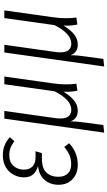

<svg xmlns="http://www.w3.org/2000/svg" viewBox="289 -864 777 1396"><g transform="rotate(-90 678.0 -165.5)"><path d="M33 -129Q33 -188 67.5 -229.5Q102 -271 170 -278Q130 -289 108.5 -313.5Q87 -338 87 -381Q87 -418 105 -453.5Q123 -489 159.5 -511.5Q196 -534 249 -534Q323 -534 379 -483L350 -450Q326 -468 303 -477.5Q280 -487 250 -487Q197 -487 170 -456Q143 -425 143 -381Q143 -341 166 -318.5Q189 -296 235 -296H277L263 -250H226Q153 -250 122 -217Q91 -184 91 -130Q91 -86 115 -61.5Q139 -37 182 -37Q219 -37 247.5 -49Q276 -61 308 -87L335 -52Q269 11 178 11Q114 11 73.5 -27.5Q33 -66 33 -129Z M763 -72Q763 -36 768 1L717 8Q709 -31 709 -64Q709 -83 710 -93Q680 -44 646.5 -16.5Q613 11 571 11Q514 11 494 -41Q494 8 483 81L467 197L412 203L514 -523H570L517 -148Q515 -136 515 -116Q515 -74 532 -55Q549 -36 578 -36Q652 -36 713 -159L764 -523H820L771 -175Q763 -122 763 -72Z M1244 -72Q1244 -36 1249 1L1198 8Q1190 -31 1190 -64Q1190 -83 1191 -93Q1161 -44 1127.5 -16.5Q1094 11 1052 11Q995 11 975 -41Q975 8 964 81L948 197L893 203L995 -523H1051L998 -148Q996 -136 996 -116Q996 -74 1013 -55Q1030 -36 1059 -36Q1133 -36 1194 -159L1245 -523H1301L1252 -175Q1244 -122 1244 -72Z"/></g></svg>

Font: Fira Sans Extra Condensed Light
Style: Italic
Weight: 300
Width: 3
Italic angle: -8°
Designer: Carrois Corporate & Edenspiekermann AG
Foundry: Carrois Corporate GbR & Edenspiekermann AG
Version: Version 4.203